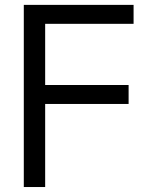

<svg xmlns="http://www.w3.org/2000/svg" viewBox="-20 -752 628 772"><path d="M75.7 0V-732.4H517.1V-656.2H161.6V-410.2H497.1V-334H161.6V0Z"/></svg>

Font: Kumbh Sans
Style: Regular
Weight: 400
Version: Version 1.005